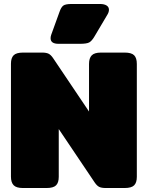

<svg xmlns="http://www.w3.org/2000/svg" viewBox="-20 -944 742 964"><path d="M234 -752Q234 -760 237 -769L279 -885Q287 -908 298 -916Q309 -924 339 -924H482Q503 -924 515 -916.5Q527 -909 527 -895Q527 -883 519 -870L455 -762Q441 -738 428 -731Q415 -724 381 -724H274Q234 -724 234 -752ZM35 -57V-624Q35 -653 48.5 -666.5Q62 -680 96 -680H191Q212 -680 223.5 -674.5Q235 -669 246 -653L427 -384V-623Q427 -652 440.5 -666Q454 -680 487 -680H606Q640 -680 653.5 -666.5Q667 -653 667 -623V-56Q667 -27 653.5 -13.5Q640 0 606 0H511Q490 0 478.5 -5.5Q467 -11 456 -27L275 -296V-56Q275 -27 261.5 -13.5Q248 0 214 0H95Q62 0 48.5 -14Q35 -28 35 -57Z"/></svg>

Font: Mitr
Style: Bold
Weight: 700
Designer: Thanarat Vachiruckul
Foundry: Cadson Demak
Version: Version 1.002